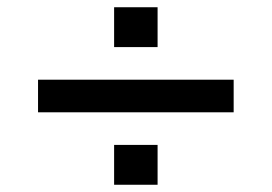

<svg xmlns="http://www.w3.org/2000/svg" viewBox="-20 -550 750 530"><path d="M85 -240V-330H625V-240ZM295 -40V-150H415V-40ZM295 -420V-530H415V-420Z"/></svg>

Font: Xolonium
Style: Regular
Weight: 400
Designer: Severin Meyer
Version: Version 4.2